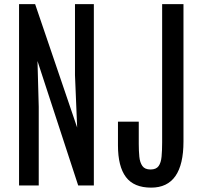

<svg xmlns="http://www.w3.org/2000/svg" viewBox="-20 -879 963 910"><path d="M70.3 0H163.6V-373L157.7 -589.8L350.6 0H424.8V-859.4H335.4V-522.9L345.7 -274.4L146.5 -859.4H70.3ZM696.3 10.3C747.7 10.3 786.1 -8.1 811.5 -44.7C836.9 -81.3 849.6 -135.7 849.6 -208V-859.4H748.5V-204.1C748.5 -178.7 747.6 -156.3 745.8 -137C744.1 -117.6 739.3 -102.5 731.7 -91.8C724 -81.1 711.3 -75.7 693.4 -75.7C675.5 -75.7 662.6 -81.2 654.8 -92.3C647 -103.4 642.2 -118 640.4 -136.2C638.6 -154.5 637.7 -174.5 637.7 -196.3V-302.2H539.1V-189.9C539.1 -123.2 551.7 -73.2 576.9 -39.8C602.1 -6.4 641.9 10.3 696.3 10.3Z"/></svg>

Font: Antonio
Style: Regular
Weight: 400
Designer: Vernon Adams
Foundry: Vernon Adams
Version: Version 1.002